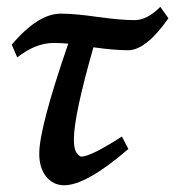

<svg xmlns="http://www.w3.org/2000/svg" viewBox="-20 -529 517 566"><path d="M169.4 17.1Q136.7 17.1 116.2 -8.3Q95.7 -33.7 95.7 -76.2Q95.7 -151.9 181.2 -400.4Q161.6 -402.3 137.2 -402.3Q85.4 -402.3 30.8 -359.9L14.6 -397.5Q92.3 -488.8 159.2 -488.8Q199.7 -488.8 267.3 -479.2Q335 -469.7 377.4 -469.7Q413.6 -469.7 452.6 -508.8L476.6 -475.1Q410.2 -380.9 357.9 -380.9Q317.4 -380.9 255.4 -389.6Q197.8 -188 197.8 -118.2Q197.8 -89.4 205.8 -78.4Q213.9 -67.4 219.7 -67.4Q247.6 -67.4 339.4 -126.5L358.4 -89.8Q234.4 17.1 169.4 17.1Z"/></svg>

Font: Kelvinch
Style: Bold Italic
Weight: 700
Italic angle: -10°
Designer: Paul James Miller
Foundry: High-Logic / Made with FontCreator
Version: Version 3.30 September 23, 2016